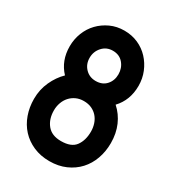

<svg xmlns="http://www.w3.org/2000/svg" viewBox="-181 -843 861 952"><g transform="rotate(30 250.0 -367.5)"><path d="M250 -109Q309 -109 332.5 -141.5Q356 -174 356 -224Q356 -247 349 -268Q342 -289 328.5 -304.5Q315 -320 295.5 -329Q276 -338 250 -338Q226 -338 206.5 -329Q187 -320 173 -304.5Q159 -289 151.5 -268Q144 -247 144 -224Q144 -174 170.5 -141.5Q197 -109 250 -109ZM30 -224Q30 -277 51 -323Q72 -369 105 -401Q53 -456 53 -538Q53 -579 67.5 -616Q82 -653 108.5 -680.5Q135 -708 171 -724.5Q207 -741 250 -741Q293 -741 329 -725Q365 -709 391 -681Q417 -653 432 -616.5Q447 -580 447 -538Q447 -456 395 -401Q431 -369 450.5 -324Q470 -279 470 -224Q470 -176 455 -134Q440 -92 411.5 -61Q383 -30 342 -12Q301 6 250 6Q199 6 158 -12Q117 -30 88.5 -61Q60 -92 45 -134Q30 -176 30 -224ZM250 -453Q288 -453 310 -477.5Q332 -502 332 -538Q332 -574 310 -600Q288 -626 250 -626Q214 -626 190.5 -600Q167 -574 167 -538Q167 -502 190.5 -477.5Q214 -453 250 -453Z"/></g></svg>

Font: VDS
Style: Bold
Weight: 700
Designer: artmaker
Foundry: artmaker
Version: Version 1.000 2009 initial release